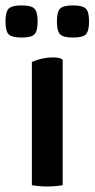

<svg xmlns="http://www.w3.org/2000/svg" viewBox="-42 -675 345 700"><path d="M-10.3 -549.8Q-22 -561.5 -22 -596.7Q-22 -631.8 -10.3 -643.6Q1.5 -655.3 36.6 -655.3Q71.8 -655.3 83.5 -643.6Q95.2 -631.8 95.2 -596.7Q95.2 -561.5 83.5 -549.8Q71.8 -538.1 36.6 -538.1Q1.5 -538.1 -10.3 -549.8ZM177.2 -549.8Q165.5 -561.5 165.5 -596.7Q165.5 -631.8 177.2 -643.6Q189 -655.3 224.1 -655.3Q259.3 -655.3 271 -643.6Q282.7 -631.8 282.7 -596.7Q282.7 -561.5 271 -549.8Q259.3 -538.1 224.1 -538.1Q189 -538.1 177.2 -549.8ZM74.2 0V-449.2Q112.3 -465.8 152.3 -465.8Q164.1 -465.8 175.3 -462.9Q186.5 -460 186.5 -455.1V0Q158.7 4.9 130.4 4.9Q102.1 4.9 74.2 0Z"/></svg>

Font: Monomachus
Style: Medium
Weight: 500
Designer: Alexey Kryukov
Version: Version 1.0